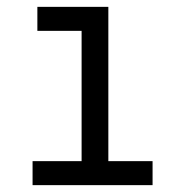

<svg xmlns="http://www.w3.org/2000/svg" viewBox="-20 -540 540 560"><path d="M75 0V-70H218V-450H89V-520H296V-70H425V0Z"/></svg>

Font: Iosevka Curly
Style: Regular
Weight: 400
Monospace: yes
Designer: Belleve Invis
Foundry: Belleve Invis
Version: Version 22.1.2; ttfautohint (v1.8.4)